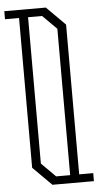

<svg xmlns="http://www.w3.org/2000/svg" viewBox="-59 -917 509 954"><g transform="rotate(-5 195.0 -440.0)"><path d="M370 -40V0H163L70 -93V-840H0V-880H207L300 -787V-40ZM185 -40H255V-770L185 -840H115V-110Z"/></g></svg>

Font: Kumar One Outline
Style: Regular
Weight: 400
Designer: Parimal Parmar
Foundry: Indian Type Foundry
Version: Version 1.000;PS 1.000;hotconv 1.0.88;makeotf.lib2.5.647800